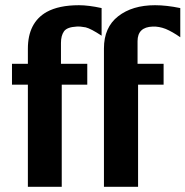

<svg xmlns="http://www.w3.org/2000/svg" viewBox="-20 -717 712 737"><path d="M379 0V-531Q379 -612 433.5 -654.5Q488 -697 575 -697Q619 -697 672 -686V-574Q642 -595 616 -606Q590 -616 566 -615Q508 -613 508 -559V-472H608V-392H510V0ZM26 -392V-472H87V-530Q87 -630 159 -671Q206 -697 283 -697Q320 -697 370 -686V-580Q329 -607 309 -612Q288 -616 274 -615Q237 -613 225.5 -596.5Q214 -580 214 -552V-472H315V-392H217V0H87V-392Z"/></svg>

Font: Coval
Style: ExtraBold
Weight: 800
Foundry: Context Ltd
Version: Version 001.000